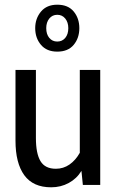

<svg xmlns="http://www.w3.org/2000/svg" viewBox="-20 -788 515 818"><path d="M407 -490V0H333L327 -60Q307 -27 273 -8.5Q239 10 198 10Q121 10 83.5 -41.5Q46 -93 46 -189V-490H133V-200Q133 -134 152.5 -101.5Q172 -69 218 -69Q250 -69 276 -87Q302 -105 320 -137V-490ZM130 -668Q130 -709 154.5 -738.5Q179 -768 224 -768Q270 -768 294 -739Q318 -710 318 -668Q318 -626 294 -597Q270 -568 224 -568Q179 -568 154.5 -597Q130 -626 130 -668ZM271 -668Q271 -693 258 -709Q245 -725 224 -725Q203 -725 190 -709Q177 -693 177 -668Q177 -642 190 -626.5Q203 -611 224 -611Q245 -611 258 -626.5Q271 -642 271 -668Z"/></svg>

Font: Cabin Condensed
Style: Regular
Weight: 400
Width: 3
Version: Version 2.001